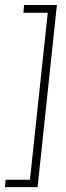

<svg xmlns="http://www.w3.org/2000/svg" viewBox="-36 -687 262 766"><path d="M-16 59.5 -13.5 30H83.5L154.5 -636H57.5L60 -667H191L114 59.5Z"/></svg>

Font: Karla ExtraLight
Style: Italic
Weight: 250
Italic angle: -8°
Designer: Jonathan Pinhorn
Version: Version 2.004;gftools[0.9.33]